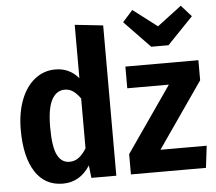

<svg xmlns="http://www.w3.org/2000/svg" viewBox="-56 -865 1060 943"><g transform="rotate(-5 474.5 -394.0)"><path d="M481 -741V0H358L351 -62Q301 16 217 16Q128 16 80.5 -58Q33 -132 33 -265Q33 -348 57.5 -412Q82 -476 126.5 -511Q171 -546 228 -546Q297 -546 342 -493V-756ZM342 -147V-393Q324 -418 306 -430.5Q288 -443 265 -443Q224 -443 201 -400.5Q178 -358 178 -265Q178 -168 198.5 -128Q219 -88 258 -88Q284 -88 304 -103Q324 -118 342 -147ZM932 -431 708 -108H936L923 0H553V-100L777 -423H572V-530H932ZM919 -748 792 -616H707L580 -748L630 -804L749 -713L869 -804Z"/></g></svg>

Font: Fira Sans Condensed SemiBold
Style: Regular
Weight: 600
Width: 3
Designer: bBox Type GmbH & Carrois Corporate GbR & Edenspiekermann AG
Foundry: bBox Type GmbH & Carrois Corporate GbR & Edenspiekermann AG
Version: Version 4.301